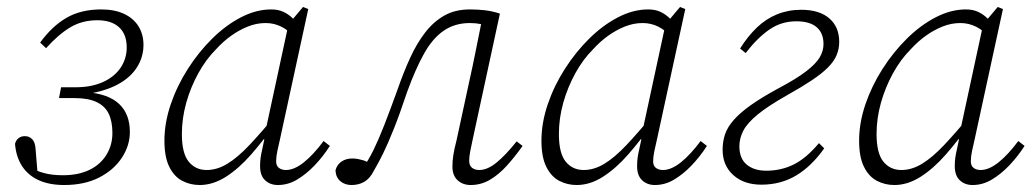

<svg xmlns="http://www.w3.org/2000/svg" viewBox="-20 -517 2960 550"><path d="M164 13Q121 13 90.5 -1Q60 -15 43 -41.5Q26 -68 23 -105Q26 -116 33.5 -121.5Q41 -127 51 -127Q64 -127 72.5 -118Q81 -109 82 -89L88 -16L61 -40Q84 -27 107 -21Q130 -15 160 -15Q204 -15 235.5 -30Q267 -45 284.5 -73Q302 -101 302 -136Q302 -169 291.5 -191Q281 -213 257 -224.5Q233 -236 194 -236H149L155 -267H196Q242 -267 275 -282Q308 -297 325.5 -323Q343 -349 343 -381Q343 -419 321 -439Q299 -459 259 -459Q215 -459 181 -438.5Q147 -418 112 -379L95 -395Q129 -442 170.5 -466Q212 -490 270 -490Q308 -490 335 -477.5Q362 -465 376.5 -442Q391 -419 391 -388Q391 -354 372.5 -324.5Q354 -295 318 -275.5Q282 -256 230 -248L228 -253Q291 -248 321.5 -219Q352 -190 352 -139Q352 -100 329 -65Q306 -30 264 -8.5Q222 13 164 13Z M552 13Q525 13 502 1Q479 -11 465 -39Q451 -67 451 -114Q451 -165 469 -218Q487 -271 518 -319.5Q549 -368 588 -406.5Q627 -445 670.5 -467.5Q714 -490 757 -490Q777 -490 792 -483Q807 -476 819 -464Q831 -452 841 -434L824 -410Q807 -430 786 -440.5Q765 -451 741 -451Q715 -451 690 -441Q665 -431 642 -414.5Q619 -398 599 -376Q570 -347 548 -307Q526 -267 513.5 -222.5Q501 -178 501 -133Q501 -78 520.5 -54Q540 -30 572 -30Q602 -30 631.5 -48Q661 -66 694.5 -101.5Q728 -137 771 -189L777 -165H770Q735 -115 699.5 -74.5Q664 -34 627 -10.5Q590 13 552 13ZM776 13Q754 13 739.5 -0.5Q725 -14 725 -41Q725 -54 726.5 -65Q728 -76 731 -88.5Q734 -101 737 -117L736 -121L807 -450L811 -453L848 -497L863 -491L782 -118Q778 -101 774.5 -84.5Q771 -68 771 -55Q771 -42 779 -36Q787 -30 799 -30Q823 -30 850.5 -52Q878 -74 907 -113L925 -99Q905 -68 881 -43Q857 -18 831 -2.5Q805 13 776 13Z M987 13Q968 13 955 2Q942 -9 941 -29Q945 -45 958 -54Q971 -63 989 -63Q998 -63 1005.5 -61.5Q1013 -60 1020 -58Q1027 -56 1034 -52L1049 -46L1035 -28L1021 -38Q1036 -59 1050 -87.5Q1064 -116 1080.5 -158Q1097 -200 1119 -261Q1136 -310 1155 -351.5Q1174 -393 1198 -424Q1222 -455 1253 -472.5Q1284 -490 1326 -490Q1349 -490 1370 -487.5Q1391 -485 1412 -478L1335 -122Q1331 -103 1327.5 -86Q1324 -69 1324 -57Q1324 -43 1332 -36.5Q1340 -30 1353 -30Q1376 -30 1402 -51Q1428 -72 1460 -112L1477 -99Q1455 -68 1432 -42.5Q1409 -17 1383.5 -2Q1358 13 1328 13Q1306 13 1291 -0.5Q1276 -14 1276 -40Q1276 -55 1278.5 -72Q1281 -89 1288 -116L1323 -278Q1334 -327 1343.5 -375Q1353 -423 1363 -472L1386 -438Q1372 -445 1357.5 -448Q1343 -451 1326 -451Q1283 -451 1251 -429Q1219 -407 1194.5 -363Q1170 -319 1146 -253Q1125 -190 1108 -147.5Q1091 -105 1077.5 -77.5Q1064 -50 1051 -28Q1040 -6 1024 3.5Q1008 13 987 13Z M1632 13Q1605 13 1582 1Q1559 -11 1545 -39Q1531 -67 1531 -114Q1531 -165 1549 -218Q1567 -271 1598 -319.5Q1629 -368 1668 -406.5Q1707 -445 1750.5 -467.5Q1794 -490 1837 -490Q1857 -490 1872 -483Q1887 -476 1899 -464Q1911 -452 1921 -434L1904 -410Q1887 -430 1866 -440.5Q1845 -451 1821 -451Q1795 -451 1770 -441Q1745 -431 1722 -414.5Q1699 -398 1679 -376Q1650 -347 1628 -307Q1606 -267 1593.5 -222.5Q1581 -178 1581 -133Q1581 -78 1600.5 -54Q1620 -30 1652 -30Q1682 -30 1711.5 -48Q1741 -66 1774.5 -101.5Q1808 -137 1851 -189L1857 -165H1850Q1815 -115 1779.5 -74.5Q1744 -34 1707 -10.5Q1670 13 1632 13ZM1856 13Q1834 13 1819.5 -0.5Q1805 -14 1805 -41Q1805 -54 1806.5 -65Q1808 -76 1811 -88.5Q1814 -101 1817 -117L1816 -121L1887 -450L1891 -453L1928 -497L1943 -491L1862 -118Q1858 -101 1854.5 -84.5Q1851 -68 1851 -55Q1851 -42 1859 -36Q1867 -30 1879 -30Q1903 -30 1930.5 -52Q1958 -74 1987 -113L2005 -99Q1985 -68 1961 -43Q1937 -18 1911 -2.5Q1885 13 1856 13Z M2161 12Q2111 12 2080.5 -15.5Q2050 -43 2050 -88Q2050 -112 2057 -132.5Q2064 -153 2082 -173.5Q2100 -194 2131 -216Q2162 -238 2210 -264Q2261 -291 2289 -312.5Q2317 -334 2328 -352.5Q2339 -371 2339 -391Q2339 -422 2319.5 -439Q2300 -456 2261 -456Q2218 -456 2183.5 -432Q2149 -408 2116 -365L2100 -378Q2122 -413 2148 -438Q2174 -463 2206 -476Q2238 -489 2275 -489Q2327 -489 2355.5 -464.5Q2384 -440 2384 -397Q2384 -377 2376.5 -359Q2369 -341 2351.5 -323.5Q2334 -306 2305.5 -287Q2277 -268 2236 -245Q2181 -214 2151 -189.5Q2121 -165 2109.5 -143Q2098 -121 2098 -98Q2098 -63 2119 -45.5Q2140 -28 2175 -28Q2218 -28 2254 -46Q2290 -64 2326 -107L2341 -92Q2305 -41 2261 -14.5Q2217 12 2161 12Z M2542 13Q2515 13 2492 1Q2469 -11 2455 -39Q2441 -67 2441 -114Q2441 -165 2459 -218Q2477 -271 2508 -319.5Q2539 -368 2578 -406.5Q2617 -445 2660.5 -467.5Q2704 -490 2747 -490Q2767 -490 2782 -483Q2797 -476 2809 -464Q2821 -452 2831 -434L2814 -410Q2797 -430 2776 -440.5Q2755 -451 2731 -451Q2705 -451 2680 -441Q2655 -431 2632 -414.5Q2609 -398 2589 -376Q2560 -347 2538 -307Q2516 -267 2503.5 -222.5Q2491 -178 2491 -133Q2491 -78 2510.5 -54Q2530 -30 2562 -30Q2592 -30 2621.5 -48Q2651 -66 2684.5 -101.5Q2718 -137 2761 -189L2767 -165H2760Q2725 -115 2689.5 -74.5Q2654 -34 2617 -10.5Q2580 13 2542 13ZM2766 13Q2744 13 2729.5 -0.5Q2715 -14 2715 -41Q2715 -54 2716.5 -65Q2718 -76 2721 -88.5Q2724 -101 2727 -117L2726 -121L2797 -450L2801 -453L2838 -497L2853 -491L2772 -118Q2768 -101 2764.5 -84.5Q2761 -68 2761 -55Q2761 -42 2769 -36Q2777 -30 2789 -30Q2813 -30 2840.5 -52Q2868 -74 2897 -113L2915 -99Q2895 -68 2871 -43Q2847 -18 2821 -2.5Q2795 13 2766 13Z"/></svg>

Font: Source Serif 4 18pt Light
Style: Italic
Weight: 300
Italic angle: -12°
Designer: Frank Grießhammer
Foundry: Adobe Systems Incorporated
Version: Version 4.004;hotconv 1.0.116;makeotfexe 2.5.65601